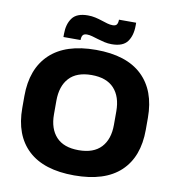

<svg xmlns="http://www.w3.org/2000/svg" viewBox="-92 -917 931 1016"><g transform="rotate(10 374.0 -408.5)"><path d="M373.9 17.6Q210.4 17.6 126.2 -61.2Q42.1 -140 42.1 -286V-350.4Q42.1 -496.7 126.4 -576.8Q210.8 -656.8 373.9 -656.8Q537.6 -656.8 621.7 -576.8Q705.8 -496.7 705.8 -350.4V-286Q705.8 -140 621.9 -61.2Q538 17.6 373.9 17.6ZM373.9 -117.9Q454.2 -117.9 494.7 -161.4Q535.2 -204.8 535.2 -282.2V-355Q535.2 -433.8 494.7 -477.7Q454.2 -521.6 373.9 -521.6Q293.7 -521.6 253.4 -477.7Q213.1 -433.8 213.1 -355V-282.2Q213.1 -204.8 253.4 -161.4Q293.7 -117.9 373.9 -117.9ZM449 -700.5Q428.9 -700.5 409.8 -704.8Q390.6 -709.1 373.3 -714.5Q355.9 -719.9 340.5 -724.2Q325.1 -728.5 312.2 -728.5Q296.2 -728.5 289.9 -720.2Q283.7 -711.9 283.4 -695.7V-693.8H191.4V-711.1Q191.4 -763 215.5 -795.9Q239.6 -828.9 299.3 -828.9Q320.7 -828.9 339.8 -824.6Q358.9 -820.3 375.9 -814.6Q392.8 -808.9 407.8 -804.7Q422.8 -800.4 436.6 -800.4Q452.6 -800.4 458.6 -808.7Q464.5 -816.9 464.9 -833.7V-835.1H557.2V-819.6Q557.2 -766.2 533.3 -733.4Q509.4 -700.5 449 -700.5Z"/></g></svg>

Font: Anek Gurmukhi Medium SemiExpanded
Style: Regular
Weight: 500
Width: 6
Version: Version 1.003